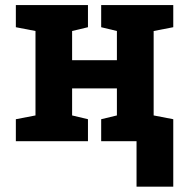

<svg xmlns="http://www.w3.org/2000/svg" viewBox="-20 -548 731 745"><path d="M41.5 0V-85.4L117.7 -100.1V-427.7L41.5 -442.4V-528.3H321.3V-442.4L259.8 -427.7V-314.5H433.6V-427.7L372.6 -442.4V-528.3H433.6H576.2H652.3V-442.4L576.2 -427.7V-100.1L652.3 -85.4V0H372.6V-85.4L433.6 -100.1V-205.1H259.8V-100.1L321.3 -85.4V0ZM509.8 176.3V-79.1H652.3V176.3Z"/></svg>

Font: Robotiche
Style: Bold
Weight: 700
Designer: Google
Version: Version 2.001